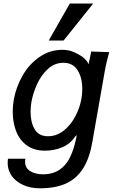

<svg xmlns="http://www.w3.org/2000/svg" viewBox="-20 -836 640 1064"><path d="M22.5 67.5Q22.5 54 24.5 43.5H120.5Q119 52 119 59.5Q119 95 147.5 112.5Q176 130 219.5 130Q293.5 130 339 79.2Q384.5 28.5 405.5 -87L397 -80Q369 -38 324.2 -19.5Q279.5 -1 229.5 -1Q169 -1 128.8 -30.2Q88.5 -59.5 69.5 -108.5Q50.5 -157.5 50.5 -216.5Q50.5 -251 56.5 -284.5Q69 -354 105.2 -417.2Q141.5 -480.5 198.8 -520.2Q256 -560 327 -560Q361 -560 390.8 -546.8Q420.5 -533.5 440 -518.5Q451.5 -509.5 459.5 -499Q467.5 -488.5 471 -480L485.5 -550.5L585.5 -547L582 -534.5Q569 -486.5 563 -455L491 -45.5Q475 45.5 438 101.2Q401 157 342.8 182.2Q284.5 207.5 201 207.5Q149.5 207.5 108.8 189.2Q68 171 45.2 139Q22.5 107 22.5 67.5ZM431.5 -290.5Q436 -316 436 -343.5Q436 -405 410.2 -446.5Q384.5 -488 331 -488Q282.5 -488 245.5 -454Q208.5 -420 186 -370.8Q163.5 -321.5 154.5 -273Q149.5 -244 149.5 -216Q149.5 -158.5 172 -119.8Q194.5 -81 246 -81Q294 -81 333.2 -112.2Q372.5 -143.5 397.8 -191.8Q423 -240 431.5 -290.5ZM250 -611.5 367 -816.5H496.5L332.5 -611.5Z"/></svg>

Font: JuliaMono Medium
Style: Italic
Weight: 500
Italic angle: -9°
Monospace: yes
Designer: cormullion
Foundry: corm
Version: Version 0.054; ttfautohint (v1.8.4)